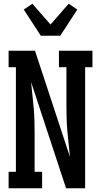

<svg xmlns="http://www.w3.org/2000/svg" viewBox="-20 -1006 540 1026"><path d="M26 0V-88H65V-647H26V-735H167L354 -167Q351 -201 347 -235.5Q343 -270 340 -304Q337 -338 336 -372.5Q335 -407 335 -441V-647H295V-735H474V-647H435V0H333L146 -568Q149 -534 153 -499.5Q157 -465 160 -431Q163 -397 164 -362.5Q165 -328 165 -294V-88H205V0ZM198 -815 107 -955 153 -986 250 -875 347 -986 393 -955 302 -815Z"/></svg>

Font: Iosevka Curly Slab Semibold
Style: Regular
Weight: 600
Monospace: yes
Designer: Belleve Invis
Foundry: Belleve Invis
Version: Version 22.1.2; ttfautohint (v1.8.4)